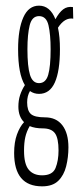

<svg xmlns="http://www.w3.org/2000/svg" viewBox="-20 -487 290 679"><path d="M118 -155Q100 -155 86 -165Q76 -148 76 -125Q76 -96 89 -84Q102 -72 139 -72Q179 -72 200.5 -44Q222 -16 222 34Q222 69 214 101Q206 133 186 152.5Q166 172 129 172Q30 172 30 54Q30 16 40 -11.5Q50 -39 65 -55Q45 -75 45 -110Q45 -132 51 -150.5Q57 -169 68 -186Q44 -225 44 -313Q44 -384 62.5 -425.5Q81 -467 118 -467Q157 -467 176 -419Q189 -443 203.5 -454Q218 -465 238 -462L239 -421Q209 -426 185 -389Q192 -357 192 -313Q192 -236 174 -195.5Q156 -155 118 -155ZM118 -193Q142 -193 150.5 -222.5Q159 -252 159 -313Q159 -365 151.5 -397.5Q144 -430 118 -430Q93 -430 85 -397.5Q77 -365 77 -313Q77 -252 86 -222.5Q95 -193 118 -193ZM65 46Q65 93 81.5 113Q98 133 129 133Q166 133 176.5 107Q187 81 187 45Q187 2 174.5 -15.5Q162 -33 131 -33Q104 -33 85 -41Q74 -22 69.5 -2Q65 18 65 46Z"/></svg>

Font: Inconsolata UltraCondensed Light
Style: Regular
Weight: 300
Width: 1
Monospace: yes
Designer: Raph Levien, Cyreal, Brenton Simpson
Foundry: Raph Levien, Cyreal, Google
Version: Version 3.001; ttfautohint (v1.8.2.53-6de2)